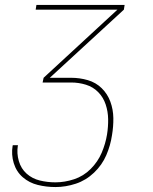

<svg xmlns="http://www.w3.org/2000/svg" viewBox="-20 -550 616 775"><path d="M204 205Q245 205 286 191.5Q327 178 359.5 147Q392 116 409 76.5Q426 37 432 -4Q438 -39 437.5 -73.5Q437 -108 425.5 -139.5Q414 -171 390.5 -194Q367 -217 334.5 -226.5Q302 -236 267 -236H181L480 -511L483 -530H127L124 -511H454L156 -236L152 -217H267Q298 -217 327 -208Q356 -199 376.5 -178Q397 -157 406.5 -128.5Q416 -100 416.5 -69Q417 -38 412 -7Q406 30 390.5 66.5Q375 103 346 132Q317 161 279 173.5Q241 186 204 186Q171 186 140.5 178.5Q110 171 87.5 151Q65 131 56 100Q47 69 52 38L53 36H32L31 38Q25 74 35.5 108.5Q46 143 72 165.5Q98 188 132.5 196.5Q167 205 204 205Z"/></svg>

Font: Iosevka Sparkle Thin Oblique
Style: Regular
Weight: 100
Italic angle: -9°
Designer: Belleve Invis
Foundry: Belleve Invis
Version: Version 4.5.0; ttfautohint (v1.8.3)